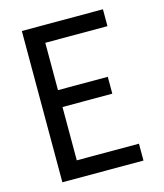

<svg xmlns="http://www.w3.org/2000/svg" viewBox="-110 -818 769 901"><g transform="rotate(-15 274.0 -367.5)"><path d="M81 0V-735H475V-653H173V-423H415V-341H173V-82H475V0Z"/></g></svg>

Font: Iosevka Semi-Condensed Medium
Style: Regular
Weight: 500
Monospace: yes
Designer: Belleve Invis
Foundry: Belleve Invis
Version: Version 27.3.5